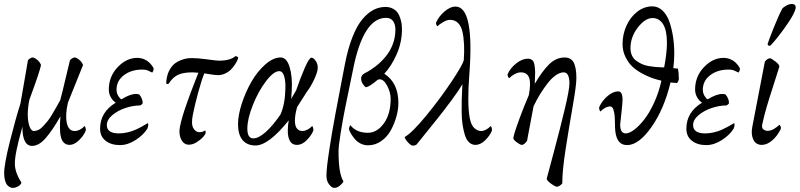

<svg xmlns="http://www.w3.org/2000/svg" viewBox="-41 -710 3940 946"><path d="M381.8 -67.4Q371.6 -41 347.9 -18.6Q324.2 3.9 301.8 3.9Q290.5 3.9 282.2 -0.7Q273.9 -5.4 268.6 -12.7Q263.2 -20 260 -32Q256.8 -43.9 255.6 -54.9Q254.4 -65.9 254.4 -81.8Q254.4 -97.7 254.9 -108.9Q255.4 -120.1 256.8 -136.7Q217.8 -68.4 184.3 -29.8Q150.9 8.8 117.2 8.8Q69.3 8.8 69.3 -85.9Q68.8 -81.5 59.3 -47.9Q49.8 -14.2 41 27.3Q32.2 68.8 32.2 96.7Q32.2 138.7 64.5 189.5Q63 199.2 49.1 207.5Q35.2 215.8 21.5 215.8Q15.6 215.8 9.5 213.1Q3.4 210.4 -3.9 203.4Q-11.2 196.3 -15.9 180.7Q-20.5 165 -20.5 142.6Q-20.5 99.1 8.5 -16.1Q37.6 -131.3 59.6 -199.2Q62.5 -212.4 78.1 -305.2Q93.8 -397.9 96.7 -413.1Q100.1 -417.5 106.9 -422.1Q113.8 -426.8 119.1 -426.8Q127.9 -426.8 141.6 -416Q155.3 -405.3 161.1 -389.6Q156.2 -360.8 103.5 -217.8Q95.7 -177.2 95.7 -146.5Q95.7 -112.3 104 -88.4Q112.3 -64.5 126 -64.5Q137.2 -64.5 148.7 -70.1Q160.2 -75.7 172.4 -89.1Q184.6 -102.5 193.8 -113.8Q203.1 -125 216.3 -147.2Q229.5 -169.4 235.8 -180.7Q242.2 -191.9 255.9 -216.8Q267.1 -258.8 281.7 -321.5Q296.4 -384.3 303.7 -413.1Q307.1 -417.5 314 -422.1Q320.8 -426.8 326.2 -426.8Q335 -426.8 348.6 -416Q362.3 -405.3 368.2 -389.6L293.9 -205.1Q279.8 -145 288.1 -104.7Q296.4 -64.5 327.1 -64.5Q351.6 -64.5 376 -88.9Q378.9 -86.9 380.9 -78.4Q382.8 -69.8 381.8 -67.4Z M709 -352.5Q685.5 -364.7 674.8 -366.2Q668.9 -367.2 660.2 -367.2Q606 -367.2 569.6 -339.6Q533.2 -312 533.2 -267.6Q533.2 -251 542 -236.8Q550.8 -222.7 557.6 -220.7Q599.6 -247.1 629.9 -247.1Q639.6 -247.1 645.5 -244.1Q662.1 -223.6 662.1 -202.1Q662.1 -199.7 657 -195.3Q651.9 -190.9 648.4 -190.4Q615.2 -190.4 577.9 -178.2Q540.5 -166 512.9 -143.1Q485.4 -120.1 485.4 -93.8Q485.4 -52.7 544.9 -52.7Q565.9 -52.7 587.6 -57.9Q609.4 -63 626.2 -70.6Q643.1 -78.1 656.7 -85.7Q670.4 -93.3 678.7 -98.4Q687 -103.5 687.5 -103.5Q690.4 -99.1 689.2 -91.1Q688 -83 684.6 -75.2Q665 -44.4 626.7 -19.8Q588.4 4.9 549.8 4.9Q506.8 4.9 479.5 -16.4Q452.1 -37.6 452.1 -76.2Q452.1 -157.2 529.3 -204.1Q514.6 -213.4 504.9 -231Q495.1 -248.5 495.1 -268.6Q495.1 -333.5 538.8 -379.2Q582.5 -424.8 634.8 -424.8Q652.3 -424.8 667.7 -418.7Q683.1 -412.6 692.6 -403.6Q702.1 -394.5 707.8 -386.7Q713.4 -378.9 715.8 -373Q716.8 -369.1 714.4 -362.3Q711.9 -355.5 709 -352.5Z M908.2 -353.5Q859.4 -353.5 834 -340.3Q808.6 -327.1 791 -298.8Q786.1 -293.9 778.3 -297.9Q776.9 -305.7 781.2 -328.1Q786.1 -352.1 797.1 -369.9Q808.1 -387.7 821.3 -397.7Q834.5 -407.7 850.6 -413.8Q866.7 -419.9 879.4 -421.9Q892.1 -423.8 905.3 -423.8Q933.1 -423.8 979.7 -417.5Q1026.4 -411.1 1037.1 -411.1Q1094.7 -411.1 1119.1 -433.6Q1122.6 -433.6 1127.7 -430.9Q1132.8 -428.2 1132.8 -424.8Q1132.3 -421.9 1128.7 -413.3Q1125 -404.8 1116.7 -392.1Q1108.4 -379.4 1097.4 -367.9Q1086.4 -356.4 1069.1 -348.1Q1051.8 -339.8 1032.2 -339.8Q1023.9 -339.8 1014.4 -341.1Q1004.9 -342.3 990.2 -344.7Q975.6 -347.2 965.8 -348.6Q952.6 -317.4 935.3 -253.7Q918 -189.9 909.2 -144.5Q899.9 -98.6 911.6 -78.6Q923.3 -58.6 941.4 -58.6Q956.5 -58.6 969.7 -67.4Q973.6 -63.5 971.7 -52.7Q970.2 -47.4 959.5 -34.9Q948.7 -22.5 928.7 -9.8Q908.7 2.9 889.6 2.9Q864.7 2.9 851.6 -23.2Q838.4 -49.3 845.7 -85.9Q850.1 -108.4 858.2 -136Q866.2 -163.6 878.2 -197.3Q890.1 -231 897.7 -251.5Q905.3 -272 919.9 -309.1Q934.6 -346.2 936.5 -351.6Q917 -353.5 908.2 -353.5Z M1341.8 -426.8Q1371.6 -426.8 1386 -379.4Q1400.4 -332 1396.5 -263.7Q1396 -258.8 1395.5 -249.5Q1395 -240.2 1394.5 -232.9Q1394 -225.6 1393.6 -222.7L1418 -264.6Q1439 -326.2 1460.7 -375.7Q1482.4 -425.3 1493.2 -425.8Q1503.9 -425.8 1514.9 -409.4Q1525.9 -393.1 1524.4 -372.1Q1522.9 -352.5 1506.1 -316.9Q1489.3 -281.2 1471.7 -258.8L1422.9 -182.6Q1412.1 -143.6 1412.1 -116.2Q1412.1 -87.4 1422.9 -75.9Q1433.6 -64.5 1448.2 -64.5Q1472.7 -64.5 1497.1 -88.9Q1500 -86.9 1502 -78.9Q1503.9 -70.8 1502.9 -67.4Q1495.6 -46.4 1472.2 -21.2Q1448.7 3.9 1420.9 3.9Q1398.9 3.9 1387.9 -14.6Q1377 -33.2 1377 -64.5Q1377 -94.2 1381.8 -117.2Q1282.2 6.8 1217.8 6.8Q1177.2 6.8 1154.5 -19.5Q1131.8 -45.9 1131.8 -98.6Q1131.8 -142.1 1150.1 -199Q1168.5 -255.9 1197.3 -306.4Q1226.1 -356.9 1265.4 -391.8Q1304.7 -426.8 1341.8 -426.8ZM1177.7 -76.2Q1177.7 -28.3 1207 -28.3Q1233.4 -28.3 1268.6 -59.8Q1303.7 -91.3 1340.8 -145.5Q1363.8 -196.8 1365.2 -275.4Q1366.2 -312.5 1358.6 -335.9Q1351.1 -359.4 1335 -359.4Q1307.1 -359.4 1269.5 -309.8Q1231.9 -260.3 1204.8 -192.4Q1177.7 -124.5 1177.7 -76.2Z M1678.7 -72.3Q1677.7 -74.7 1680.4 -83.7Q1683.1 -92.8 1685.5 -92.8Q1715.3 -55.7 1771.5 -55.7Q1816.4 -55.7 1850.1 -101.8Q1883.8 -147.9 1883.8 -223.6Q1883.8 -254.4 1866.9 -286.9Q1850.1 -319.3 1829.1 -319.3Q1825.2 -319.3 1819.3 -316.4Q1776.9 -280.3 1760.7 -280.3Q1754.9 -283.7 1746.6 -296.4Q1738.3 -309.1 1738.3 -323.2Q1738.3 -340.3 1756.8 -349.6Q1784.7 -363.8 1809.8 -383.3Q1835 -402.8 1857.7 -429.4Q1880.4 -456.1 1893.8 -491Q1907.2 -525.9 1907.2 -564.5Q1907.2 -589.8 1895.8 -606Q1884.3 -622.1 1861.3 -622.1Q1749.5 -622.1 1699.2 -371.1Q1698.7 -367.7 1684.8 -301Q1670.9 -234.4 1659.4 -177.2Q1647.9 -120.1 1637.5 -55.2Q1627 9.8 1627 35.2Q1627 147.5 1651.4 183.6Q1646.5 193.8 1633.3 204.8Q1620.1 215.8 1605.5 215.8Q1594.7 215.8 1581.1 199.2Q1567.4 182.6 1567.4 155.3Q1567.4 119.6 1581.3 29.1Q1595.2 -61.5 1610.8 -144.5Q1626.5 -227.5 1650.4 -352.5Q1655.8 -379.4 1658.2 -392.6Q1673.3 -471.2 1695.8 -527.8Q1718.3 -584.5 1745.1 -616Q1772 -647.5 1799.8 -661.6Q1827.6 -675.8 1858.4 -675.8Q1879.4 -675.8 1895.3 -667Q1911.1 -658.2 1919.2 -646Q1927.2 -633.8 1932.1 -617.2Q1937 -600.6 1938.2 -588.9Q1939.5 -577.1 1939.5 -565.4Q1939.5 -502.4 1913.8 -443.6Q1888.2 -384.8 1852.5 -346.7Q1921.9 -302.2 1921.9 -202.1Q1921.9 -171.4 1912.4 -136.7Q1902.8 -102.1 1885.5 -69.6Q1868.2 -37.1 1838.4 -15.6Q1808.6 5.9 1772.5 5.9Q1752.9 5.9 1735.8 -2.7Q1718.8 -11.2 1707.5 -24.7Q1696.3 -38.1 1689.2 -49.8Q1682.1 -61.5 1678.7 -72.3Z M2382.8 -66.4Q2372.1 -40.5 2348.9 -18.3Q2325.7 3.9 2301.8 3.9Q2283.2 3.9 2269.5 -9.3Q2255.9 -22.5 2248.8 -47.1Q2241.7 -71.8 2237.8 -97.7Q2233.9 -123.5 2233.6 -159.2Q2233.4 -194.8 2234.1 -219.2Q2234.9 -243.7 2236.3 -274.9Q2236.8 -279.8 2236.8 -282.2Q2236.8 -284.7 2237.1 -288.3Q2237.3 -292 2237.3 -294.9Q2221.7 -267.6 2185.5 -218.5Q2149.4 -169.4 2116.9 -128.9Q2084.5 -88.4 2049.3 -44.9Q2014.2 -1.5 2010.7 2.9Q2001 7.8 1994.1 7.8Q1983.9 7.8 1968.5 -9.3Q1953.1 -26.4 1953.1 -35.2Q1989.3 -55.2 2059.3 -140.6Q2129.4 -226.1 2184.8 -309.3Q2240.2 -392.6 2244.1 -414.1Q2247.1 -454.6 2245.4 -490.7Q2243.7 -526.9 2237.5 -554Q2231.4 -581.1 2215.8 -596.7Q2200.2 -612.3 2175.8 -612.3Q2161.6 -612.3 2142.3 -601.1Q2123 -589.8 2115.2 -581.1Q2111.8 -581.1 2109.1 -587.4Q2106.4 -593.8 2107.4 -598.6Q2122.1 -630.9 2150.1 -654.3Q2178.2 -677.7 2203.1 -677.7Q2296.9 -677.7 2271.5 -343.8Q2260.3 -200.2 2273.4 -128.9Q2279.8 -93.8 2295.9 -79.1Q2312 -64.5 2329.1 -64.5Q2352.5 -64.5 2377 -88.9Q2380.4 -86.4 2382.1 -77.9Q2383.8 -69.3 2382.8 -66.4Z M2468.8 -325.2Q2465.3 -325.2 2462.2 -332Q2459 -338.9 2460 -344.7Q2474.6 -376.5 2503.7 -398.7Q2532.7 -420.9 2559.6 -420.9Q2574.2 -420.4 2582.5 -412.8Q2590.8 -405.3 2593.3 -384.3Q2595.7 -363.3 2595.7 -353Q2595.7 -342.8 2594.2 -310.5Q2593.8 -301.3 2593.8 -296.9Q2631.3 -360.8 2665.3 -393.8Q2699.2 -426.8 2741.2 -426.8Q2759.8 -426.8 2772.2 -417.7Q2784.7 -408.7 2790 -391.8Q2795.4 -375 2797.1 -359.6Q2798.8 -344.2 2798.8 -323.2Q2798.8 -289.1 2781.2 -189Q2763.7 -88.9 2746.3 22Q2729 132.8 2729.5 193.4Q2725.1 199.7 2717 204.8Q2709 210 2703.1 210Q2694.8 210 2672.9 194.1Q2650.9 178.2 2653.3 168Q2655.8 157.7 2687.3 40.8Q2718.8 -76.2 2741.7 -172.6Q2764.6 -269 2764.6 -298.8Q2764.6 -353.5 2736.3 -353.5Q2717.8 -353.5 2697 -338.9Q2676.3 -324.2 2656.7 -299.1Q2637.2 -273.9 2620.1 -246.1Q2603 -218.3 2587.9 -186.5Q2585.9 -174.3 2582.8 -159.2Q2579.6 -144 2578.1 -134.8Q2577.6 -130.4 2568.4 -83.3Q2559.1 -36.1 2555.7 -15.6Q2541 3.9 2530.3 3.9Q2522.5 3.9 2504.6 -9.3Q2486.8 -22.5 2488.3 -31.2Q2493.7 -63.5 2541 -184.6L2564.5 -241.2Q2575.7 -298.8 2566.2 -326.2Q2556.6 -353.5 2525.4 -353.5Q2509.8 -353.5 2493.2 -344Q2476.6 -334.5 2468.8 -325.2Z M3173.8 -621.1Q3137.7 -621.1 3101.6 -574.5Q3065.4 -527.8 3065.4 -472.7Q3065.4 -452.1 3073 -436Q3080.6 -419.9 3094.5 -410.2Q3108.4 -400.4 3123 -393.8Q3137.7 -387.2 3156.5 -384.3Q3175.3 -381.3 3188 -380.1Q3200.7 -378.9 3215.3 -378.4Q3230 -377.9 3231.4 -377.9Q3245.1 -450.7 3245.1 -498Q3245.1 -559.6 3226.3 -590.3Q3207.5 -621.1 3173.8 -621.1ZM3172.9 -678.7Q3201.7 -678.7 3223.6 -657.7Q3245.6 -636.7 3257.6 -601.6Q3269.5 -566.4 3275.4 -527.1Q3281.2 -487.8 3281.2 -445.3Q3281.2 -409.7 3276.4 -374Q3280.3 -373.5 3287.8 -373Q3295.4 -372.6 3298.8 -372.1Q3303.7 -352.5 3303.7 -320.3Q3303.7 -316.4 3300.3 -309.3Q3296.9 -302.2 3293.9 -300.8Q3286.1 -300.8 3262.7 -303.7Q3231 -171.9 3168.5 -83.5Q3106 4.9 3048.8 4.9Q2991.7 4.9 2989.3 -83Q2989.3 -86.9 2989 -98.6Q2988.8 -110.4 2988.5 -117.7Q2988.3 -125 2987.5 -136.5Q2986.8 -147.9 2985.1 -155.5Q2983.4 -163.1 2981 -170.7Q2978.5 -178.2 2974.4 -181.9Q2970.2 -185.5 2964.8 -185.5Q2952.1 -185.5 2938.7 -177.5Q2925.3 -169.4 2918 -161.1Q2915 -161.1 2912.6 -168.9Q2910.2 -176.8 2911.1 -181.6Q2925.8 -214.4 2952.9 -237.1Q2980 -259.8 3004.9 -259.8Q3026.4 -259.8 3026.4 -218.8Q3026.4 -204.1 3020.5 -151.1Q3014.6 -98.1 3014.6 -96.7Q3014.6 -52.7 3042 -52.7Q3060.1 -52.7 3084.7 -71.5Q3109.4 -90.3 3134.5 -122.8Q3159.7 -155.3 3182.6 -205.6Q3205.6 -255.9 3217.8 -312.5Q3196.8 -317.4 3175.8 -324.2Q3154.8 -331.1 3126.5 -345.9Q3098.1 -360.8 3077.1 -379.6Q3056.2 -398.4 3041.3 -428.2Q3026.4 -458 3026.4 -493.2Q3026.4 -540.5 3045.4 -583Q3064.5 -625.5 3098.6 -652.1Q3132.8 -678.7 3172.9 -678.7Z M3597.7 -352.5Q3574.2 -364.7 3563.5 -366.2Q3557.6 -367.2 3548.8 -367.2Q3494.6 -367.2 3458.3 -339.6Q3421.9 -312 3421.9 -267.6Q3421.9 -251 3430.7 -236.8Q3439.5 -222.7 3446.3 -220.7Q3488.3 -247.1 3518.6 -247.1Q3528.3 -247.1 3534.2 -244.1Q3550.8 -223.6 3550.8 -202.1Q3550.8 -199.7 3545.7 -195.3Q3540.5 -190.9 3537.1 -190.4Q3503.9 -190.4 3466.6 -178.2Q3429.2 -166 3401.6 -143.1Q3374 -120.1 3374 -93.8Q3374 -52.7 3433.6 -52.7Q3454.6 -52.7 3476.3 -57.9Q3498 -63 3514.9 -70.6Q3531.7 -78.1 3545.4 -85.7Q3559.1 -93.3 3567.4 -98.4Q3575.7 -103.5 3576.2 -103.5Q3579.1 -99.1 3577.9 -91.1Q3576.7 -83 3573.2 -75.2Q3553.7 -44.4 3515.4 -19.8Q3477.1 4.9 3438.5 4.9Q3395.5 4.9 3368.2 -16.4Q3340.8 -37.6 3340.8 -76.2Q3340.8 -157.2 3418 -204.1Q3403.3 -213.4 3393.6 -231Q3383.8 -248.5 3383.8 -268.6Q3383.8 -333.5 3427.5 -379.2Q3471.2 -424.8 3523.4 -424.8Q3541 -424.8 3556.4 -418.7Q3571.8 -412.6 3581.3 -403.6Q3590.8 -394.5 3596.4 -386.7Q3602.1 -378.9 3604.5 -373Q3605.5 -369.1 3603 -362.3Q3600.6 -355.5 3597.7 -352.5Z M3859.4 -690.4Q3882.8 -690.4 3878.9 -668Q3874.5 -646 3844.5 -600.8Q3814.5 -555.7 3786.1 -521Q3757.8 -486.3 3752.9 -484.4H3750Q3746.6 -484.4 3743.7 -487.1Q3740.7 -489.7 3741.2 -493.2Q3743.7 -503.9 3768.6 -566.9Q3793.5 -629.9 3812.5 -666Q3817.4 -673.8 3832.5 -682.1Q3847.7 -690.4 3859.4 -690.4ZM3741.2 -65.4Q3756.8 -65.4 3772.9 -75.2Q3789.1 -85 3798.8 -94.7Q3800.8 -94.7 3803.7 -89.8Q3806.6 -85 3806.6 -81.1Q3806.6 -77.1 3805.7 -74.2Q3789.6 -40.5 3763.9 -18.3Q3738.3 3.9 3711.9 3.9Q3682.6 3.4 3670.4 -22.7Q3658.2 -48.8 3666 -86.9Q3672.9 -126.5 3727.5 -406.2Q3740.7 -422.9 3752.9 -422.9Q3758.8 -422.9 3779.8 -406.7Q3800.8 -390.6 3798.8 -380.9Q3787.6 -344.2 3768.6 -285.9Q3749.5 -227.5 3736.8 -184.3Q3724.1 -141.1 3714.8 -97.7Q3710.9 -79.6 3720.2 -72.5Q3729.5 -65.4 3741.2 -65.4Z"/></svg>

Font: Crimson
Style: Italic
Weight: 400
Italic angle: -11°
Version: Version 0.8